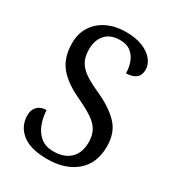

<svg xmlns="http://www.w3.org/2000/svg" viewBox="-177 -828 858 942"><g transform="rotate(30 252.0 -357.0)"><path d="M235 10Q139 10 91.5 -28.5Q44 -67 44 -129Q44 -160 62.5 -178.5Q81 -197 113 -197Q115 -153 129.5 -117Q144 -81 171.5 -59.5Q199 -38 242 -38Q303 -38 337 -70.5Q371 -103 371 -163Q371 -201 356.5 -228Q342 -255 309.5 -277Q277 -299 224 -324Q140 -362 98.5 -412.5Q57 -463 57 -545Q57 -600 83.5 -640.5Q110 -681 156 -702.5Q202 -724 260 -724Q316 -724 355 -708Q394 -692 414.5 -666Q435 -640 435 -612Q435 -579 415 -563.5Q395 -548 360 -548Q360 -580 349.5 -609Q339 -638 316 -656.5Q293 -675 254 -675Q201 -675 172.5 -643.5Q144 -612 144 -560Q144 -521 157.5 -494Q171 -467 202 -445Q233 -423 287 -399Q369 -362 414 -315Q459 -268 459 -190Q459 -94 397.5 -42Q336 10 235 10Z"/></g></svg>

Font: Noto Serif SemiCondensed
Style: Regular
Weight: 400
Width: 4
Designer: Monotype Design Team
Foundry: Monotype Imaging Inc.
Version: Version 2.013